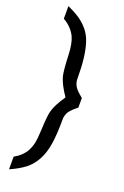

<svg xmlns="http://www.w3.org/2000/svg" viewBox="-192 -864 736 1143"><g transform="rotate(20 176.0 -292.0)"><path d="M29.8 -809.1Q77.1 -787.6 108.4 -766.1Q139.6 -744.6 164.1 -714.8Q188.5 -685.1 201.7 -644.3Q214.8 -603.5 221.4 -549.3Q228 -495.1 228 -418.9Q228 -406.7 231.4 -395.5Q234.9 -384.3 239.3 -376.2Q243.7 -368.2 251.5 -359.1Q259.3 -350.1 264.9 -345.2Q270.5 -340.3 279.5 -332.5Q288.6 -324.7 292 -321.8V-261.2Q289.6 -259.3 279.5 -251Q269.5 -242.7 264.9 -238.3Q260.3 -233.9 251.7 -224.6Q243.2 -215.3 239 -207.5Q234.9 -199.7 231.4 -188.2Q228 -176.8 228 -165Q228 -70.3 218.5 -8.3Q209 53.7 184.6 98.4Q160.2 143.1 124.5 170.9Q88.9 198.7 29.8 225.1V145Q55.7 130.4 73.7 113Q91.8 95.7 102.3 76.2Q112.8 56.6 118.4 37.1Q124 17.6 126.5 -7.3Q128.9 -32.2 129.9 -54Q130.9 -75.7 132.8 -105.7Q134.8 -135.7 138.2 -160.2Q140.1 -177.2 147.5 -197Q154.8 -216.8 163.3 -232.9Q171.9 -249 180.4 -262.9Q189 -276.9 194.3 -284.2L199.2 -292L194.3 -299.8Q189 -307.1 180.4 -321Q171.9 -335 163.3 -351.1Q154.8 -367.2 147.5 -387Q140.1 -406.7 138.2 -423.8Q134.3 -451.2 132.1 -486.8Q129.9 -522.5 129.2 -546.1Q128.4 -569.8 123.3 -598.4Q118.2 -627 108.6 -647.7Q99.1 -668.5 79.3 -690.2Q59.6 -711.9 29.8 -729Z"/></g></svg>

Font: Stilu
Style: Regular
Weight: 400
Designer: Genilson Lima Santos
Foundry: Genilson Lima Santos
Version: Version 1.200;PS 001.200;hotconv 1.0.88;makeotf.lib2.5.64775